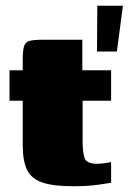

<svg xmlns="http://www.w3.org/2000/svg" viewBox="-20 -643 447 667"><path d="M234 4Q165 4 127 -9Q89 -22 74 -53Q59 -84 59 -138V-293H13V-399H59V-435Q59 -467 63.5 -482Q68 -497 83 -501Q98 -505 130 -505H266Q266 -499 266 -493.5Q266 -488 266 -482V-399H366V-293H267V-153Q267 -113 274 -93.5Q281 -74 318 -74Q326 -74 342.5 -76Q359 -78 366 -80V-8Q358 -7 322.5 -1.5Q287 4 234 4ZM317 -464 318 -623H407L386 -464Z"/></svg>

Font: Genos Black
Style: Regular
Weight: 900
Designer: Robert E. Leuschke
Foundry: Robert E. Leuschke
Version: Version 1.010